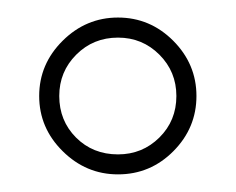

<svg xmlns="http://www.w3.org/2000/svg" viewBox="-20 -630 270 220"><path d="M115.2 -430.2Q78.6 -430.2 51.8 -456.8Q24.9 -483.4 24.9 -520Q24.9 -556.6 51.8 -583.3Q78.6 -609.9 115.2 -609.9Q151.9 -609.9 178.5 -583.3Q205.1 -556.6 205.1 -520Q205.1 -483.4 178.7 -456.8Q152.3 -430.2 115.2 -430.2ZM115.2 -586.9Q86.9 -586.9 67.4 -567.4Q47.9 -547.9 47.9 -520Q47.9 -491.7 67.1 -472.4Q86.4 -453.1 115.2 -453.1Q143.1 -453.1 162.6 -472.4Q182.1 -491.7 182.1 -520Q182.1 -547.9 162.6 -567.4Q143.1 -586.9 115.2 -586.9Z"/></svg>

Font: Moniqa Black Heading
Style: Regular
Weight: 900
Designer: Rajesh Rajput
Foundry: Rajesh Rajput
Version: Version 1.000